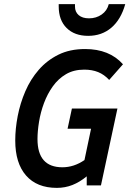

<svg xmlns="http://www.w3.org/2000/svg" viewBox="-20 -900 628 932"><path d="M256 12Q159 12 106.5 -48Q54 -108 54 -218Q54 -275 66 -337Q78 -399 103 -457Q128 -515 168 -561Q208 -607 263.5 -634.5Q319 -662 393 -662Q511 -662 577 -588L510 -512Q486 -538 456.5 -550Q427 -562 389 -562Q338 -562 300.5 -540Q263 -518 236.5 -481Q210 -444 193.5 -399.5Q177 -355 169.5 -309Q162 -263 162 -225Q162 -88 283 -88Q339 -88 390 -123L422 -275H308L329 -373H550L470 0H401V-44Q367 -16 331.5 -2Q296 12 256 12ZM408 -726Q342 -726 303.5 -764Q265 -802 265 -869V-880H344V-868Q344 -842 362 -826.5Q380 -811 412 -811Q447 -811 473.5 -829.5Q500 -848 508 -880H588Q567 -805 520.5 -765.5Q474 -726 408 -726Z"/></svg>

Font: Sometype Mono SemiBold
Style: Italic
Weight: 600
Italic angle: -12°
Designer: Ryoichi Tsunekawa
Foundry: Dharma Type
Version: Version 1.001